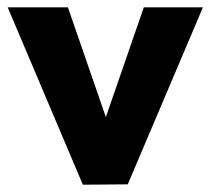

<svg xmlns="http://www.w3.org/2000/svg" viewBox="-20 -506 577 526"><path d="M207 0 1 -486H166L306 -81H234L374 -486H536L330 -1Z"/></svg>

Font: Outfit-Bold
Style: Bold
Weight: 700
Designer: Rodrigo Fuenzalida
Foundry: fragTYPE
Version: Version 1.000